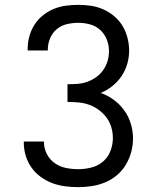

<svg xmlns="http://www.w3.org/2000/svg" viewBox="-20 -763 640 791"><path d="M303 8Q276 8 248.5 4.5Q221 1 195.5 -8.5Q170 -18 147.5 -34.5Q125 -51 109.5 -73Q94 -95 86 -121.5Q78 -148 78 -176V-180H161V-177Q161 -152 173 -128.5Q185 -105 206 -90.5Q227 -76 252 -71Q277 -66 303 -66Q330 -66 357 -73Q384 -80 404.5 -97.5Q425 -115 435 -141Q445 -167 445 -194Q445 -217 438.5 -239Q432 -261 418.5 -279Q405 -297 386.5 -310.5Q368 -324 347 -331.5Q326 -339 303 -341Q280 -343 258 -343V-416Q278 -416 299 -417.5Q320 -419 339.5 -426Q359 -433 376 -445Q393 -457 405 -474Q417 -491 423 -511Q429 -531 429 -552Q429 -577 420 -600Q411 -623 393 -639.5Q375 -656 351 -662.5Q327 -669 303 -669Q279 -669 255.5 -663.5Q232 -658 214 -643Q196 -628 186.5 -605.5Q177 -583 177 -559V-555H94V-562Q94 -588 101 -613.5Q108 -639 122 -661Q136 -683 156.5 -699.5Q177 -716 201 -726Q225 -736 251 -739.5Q277 -743 303 -743Q330 -743 356 -739Q382 -735 406.5 -724Q431 -713 451.5 -695.5Q472 -678 485.5 -655Q499 -632 505.5 -606Q512 -580 512 -554Q512 -526 504 -499Q496 -472 480.5 -449Q465 -426 443 -408.5Q421 -391 395 -380Q424 -370 449 -351.5Q474 -333 492 -308Q510 -283 519 -253Q528 -223 528 -193Q528 -164 520.5 -136.5Q513 -109 498.5 -84.5Q484 -60 462 -41.5Q440 -23 414 -12Q388 -1 359.5 3.5Q331 8 303 8Z"/></svg>

Font: Iosevka Extended
Style: Regular
Weight: 400
Width: 7
Monospace: yes
Designer: Belleve Invis
Foundry: Belleve Invis
Version: Version 32.5.0; ttfautohint (v1.8.4)